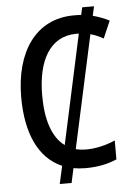

<svg xmlns="http://www.w3.org/2000/svg" viewBox="-57 -803 644 921"><g transform="rotate(-5 265.0 -342.5)"><path d="M193 75H250L265 5C283 8 302 10 322 10C380 10 427 1 474 -19V-110C429 -91 382 -79 334 -79C316 -79 300 -81 284 -85L402 -628C424 -622 445 -613 464 -602L500 -685C475 -698 448 -708 421 -715L431 -760H374L366 -724C355 -725 343 -725 331 -725C146 -725 45 -573 45 -355C45 -182 101 -58 212 -11ZM146 -356C146 -522 207 -636 335 -636C339 -636 343 -636 347 -636L233 -109C174 -152 146 -238 146 -356Z"/></g></svg>

Font: Noto Sans Mono Condensed Medium
Style: Regular
Weight: 500
Width: 3
Designer: Monotype Design Team
Foundry: Monotype Imaging Inc.
Version: Version 2.014